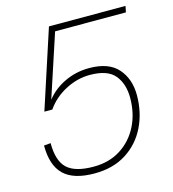

<svg xmlns="http://www.w3.org/2000/svg" viewBox="-108 -800 816 906"><g transform="rotate(-15 300.0 -347.0)"><path d="M243 16Q141 16 93.5 -30Q46 -76 46 -173L79 -176Q79 -89 118 -52.5Q157 -16 247 -16Q323 -16 379 -51.5Q435 -87 466 -148Q497 -209 497 -286Q497 -354 462 -396.5Q427 -439 340 -439Q279 -439 221 -408.5Q163 -378 128 -327H89L214 -710H588L582 -680H236L135 -373Q170 -418 225.5 -444.5Q281 -471 346 -471Q441 -471 486 -420Q531 -369 531 -290Q531 -205 497 -135.5Q463 -66 398.5 -25Q334 16 243 16Z"/></g></svg>

Font: Geist Mono Thin
Style: Italic
Weight: 100
Italic angle: -12°
Monospace: yes
Designer: Basement.studio, Andrés Briganti, Mateo Zaragoza
Foundry: Basement.studio, Vercel, Andrés Briganti, Guido Ferreyra, Mateo Zaragoza
Version: Version 1.500; ttfautohint (v1.8.4.7-5d5b)